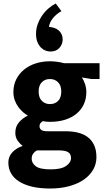

<svg xmlns="http://www.w3.org/2000/svg" viewBox="-20 -843 622 1103"><path d="M57 -315Q57 -354 73 -386.5Q89 -419 117.5 -442.5Q146 -466 184.5 -478.5Q223 -491 269 -491Q286 -491 308 -488Q330 -485 348 -480H552V-389H506L450 -398Q461 -383 468.5 -360Q476 -337 476 -314Q476 -276 462 -245Q448 -214 421 -191Q394 -168 355 -155.5Q316 -143 267 -143Q256 -143 246 -144Q236 -145 226 -147Q219 -143 213 -136Q207 -129 207 -118Q207 -105 216.5 -97Q226 -89 255 -89H356Q395 -89 428 -81Q461 -73 484.5 -55Q508 -37 521 -8.5Q534 20 534 60Q534 99 515 132Q496 165 461.5 189Q427 213 377.5 226.5Q328 240 268 240Q156 240 92 201Q28 162 28 90Q28 58 49.5 33.5Q71 9 110 -5Q98 -13 83 -32.5Q68 -52 68 -81Q68 -115 88.5 -139.5Q109 -164 140 -179Q127 -186 112.5 -198.5Q98 -211 85.5 -228Q73 -245 65 -266.5Q57 -288 57 -315ZM192 21Q180 27 171 39Q162 51 162 69Q162 94 185.5 112Q209 130 272 130Q331 130 359.5 110.5Q388 91 388 65Q388 42 372 31.5Q356 21 318 21ZM332 -317Q332 -352 313.5 -370.5Q295 -389 267 -389Q238 -389 220 -370.5Q202 -352 202 -317Q202 -282 220.5 -263.5Q239 -245 267 -245Q296 -245 314 -263.5Q332 -282 332 -317ZM278 -686Q306 -681 323 -662.5Q340 -644 340 -616Q340 -589 321.5 -568Q303 -547 269 -547Q256 -547 241.5 -552.5Q227 -558 215 -570Q203 -582 195 -601.5Q187 -621 187 -649Q187 -678 197 -705Q207 -732 222.5 -754.5Q238 -777 258.5 -794.5Q279 -812 300 -823L333 -779Q307 -765 286.5 -741.5Q266 -718 261 -689Z"/></svg>

Font: Mukta Malar ExtraBold
Style: Regular
Weight: 800
Designer: Aadarsh Rajan, Girish Dalvi, Yashodeep Gholap
Foundry: Ek Type
Version: Version 2.538;PS 1.000;hotconv 16.6.51;makeotf.lib2.5.65220;